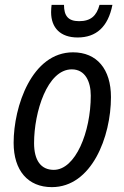

<svg xmlns="http://www.w3.org/2000/svg" viewBox="-20 -760 508 789"><path d="M299 -606C375 -606 424 -649 442 -740H389C377 -695 353 -673 305 -673C260 -673 243 -695 243 -740H192C191 -731 190 -721 190 -710C190 -645 229 -606 299 -606ZM193 9C357 9 436 -198 436 -361C436 -476 378 -545 280 -545C111 -545 36 -323 36 -173C36 -59 95 9 193 9ZM201 -62C148 -62 120 -101 120 -172C120 -299 174 -475 275 -475C330 -475 353 -425 353 -367C353 -217 290 -62 201 -62Z"/></svg>

Font: Noto Sans Display SemiCondensed
Style: Italic
Weight: 400
Width: 4
Italic angle: -12°
Designer: Monotype Design Team
Foundry: Monotype Imaging Inc.
Version: Version 1.900